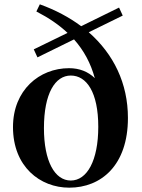

<svg xmlns="http://www.w3.org/2000/svg" viewBox="-20 -851 656 887"><path d="M307 -17C233 -17 183 -106 183 -259C183 -420 235 -502 307 -502C380 -502 434 -425 434 -265C434 -109 382 -17 307 -17ZM153 -586 322 -669C368 -617 399 -559 418 -490C387 -520 347 -536 299 -536C162 -536 40 -435 40 -264C40 -81 165 16 300 16C447 16 571 -87 571 -306C571 -466 505 -601 390 -702L547 -779L530 -816L355 -730C300 -771 236 -805 164 -831L148 -798C206 -768 253 -736 292 -699L136 -623Z"/></svg>

Font: Noto Serif KR
Style: Bold
Weight: 700
Designer: Ryoko NISHIZUKA 西塚涼子 (kana & ideographs); Frank Grießhammer (Latin, Greek & Cyrillic); Wenlong ZHANG 张文龙 (bopomofo); San
Foundry: Adobe
Version: Version 2.001;hotconv 1.1.0;makeotfexe 2.6.0